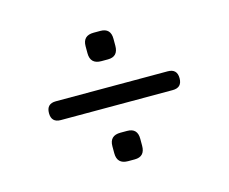

<svg xmlns="http://www.w3.org/2000/svg" viewBox="-69 -672 730 612"><g transform="rotate(-15 295.5 -366.0)"><path d="M284 -484Q248 -484 248 -520V-543Q248 -578 284 -578H306Q340 -578 340 -543V-520Q340 -484 306 -484ZM111 -336Q80 -336 80 -367Q80 -398 111 -398H480Q511 -398 511 -367Q511 -336 480 -336ZM284 -154Q248 -154 248 -190V-213Q248 -248 284 -248H306Q340 -248 340 -213V-190Q340 -154 306 -154Z"/></g></svg>

Font: Jura SemiBold
Style: Regular
Weight: 600
Designer: Daniel Johnson, Alexei Vanyashin
Foundry: Daniel Johnson
Version: Version 5.103